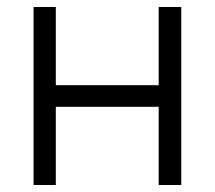

<svg xmlns="http://www.w3.org/2000/svg" viewBox="-20 -528 622 556"><path d="M439.5 -281.2Q439.5 -305.7 439.5 -329.1Q439.5 -352.5 439.5 -377Q439.5 -394.5 439.5 -412.1Q439.5 -429.7 439.5 -447.3Q439.5 -461.9 439.5 -477.5Q439.5 -492.2 439.5 -507.8Q440.4 -507.8 442.4 -507.8Q444.3 -507.8 446.3 -507.8Q448.2 -507.8 450.2 -507.8Q452.1 -507.8 454.1 -507.8Q458 -507.8 461.9 -507.8Q465.8 -507.8 469.7 -507.8Q473.6 -507.8 477.5 -507.8Q481.4 -507.8 485.4 -507.8Q490.2 -507.8 495.1 -507.8Q500 -507.8 504.9 -507.8Q504.9 -505.9 504.9 -503.9Q504.9 -502 504.9 -500Q504.9 -443.4 504.9 -386.7Q504.9 -329.1 504.9 -272.5Q504.9 -233.4 504.9 -194.3Q504.9 -155.3 504.9 -116.2Q504.9 -85.9 504.9 -54.7Q504.9 -23.4 504.9 7.8Q502.9 7.8 501 7.8Q499 7.8 497.1 7.8Q492.2 7.8 486.3 7.8Q480.5 7.8 474.6 7.8Q470.7 7.8 466.8 7.8Q461.9 7.8 458 7.8Q453.1 7.8 448.2 7.8Q444.3 7.8 439.5 7.8Q439.5 5.9 439.5 3.9Q439.5 2 439.5 0Q439.5 -25.4 439.5 -51.8Q439.5 -77.1 439.5 -102.5Q439.5 -120.1 439.5 -137.7Q439.5 -155.3 439.5 -172.9Q439.5 -184.6 439.5 -196.3Q439.5 -207 439.5 -218.8Q405.3 -218.8 372.1 -218.8Q337.9 -218.8 304.7 -218.8Q280.3 -218.8 255.9 -218.8Q231.4 -218.8 207 -218.8Q191.4 -218.8 174.8 -218.8Q158.2 -218.8 141.6 -218.8Q141.6 -194.3 141.6 -170.9Q141.6 -147.5 141.6 -123Q141.6 -105.5 141.6 -87.9Q141.6 -70.3 141.6 -52.7Q141.6 -38.1 141.6 -22.5Q141.6 -7.8 141.6 7.8Q139.6 7.8 138.7 7.8Q136.7 7.8 134.8 7.8Q128.9 7.8 123 7.8Q117.2 7.8 111.3 7.8Q107.4 7.8 103.5 7.8Q99.6 7.8 95.7 7.8Q91.8 7.8 86.9 7.8Q82 7.8 77.1 7.8Q77.1 5.9 77.1 3.9Q77.1 2 77.1 0Q77.1 -56.6 77.1 -113.3Q77.1 -170.9 77.1 -227.5Q77.1 -266.6 77.1 -305.7Q77.1 -344.7 77.1 -383.8Q77.1 -414.1 77.1 -445.3Q77.1 -476.6 77.1 -507.8Q79.1 -507.8 81.1 -507.8Q83 -507.8 85 -507.8Q89.8 -507.8 95.7 -507.8Q101.6 -507.8 107.4 -507.8Q111.3 -507.8 115.2 -507.8Q119.1 -507.8 123 -507.8Q127.9 -507.8 132.8 -507.8Q137.7 -507.8 141.6 -507.8Q141.6 -505.9 141.6 -503.9Q141.6 -502 141.6 -500Q141.6 -474.6 141.6 -448.2Q141.6 -422.9 141.6 -397.5Q141.6 -379.9 141.6 -362.3Q141.6 -344.7 141.6 -327.1Q141.6 -315.4 141.6 -303.7Q141.6 -293 141.6 -281.2Q175.8 -281.2 209 -281.2Q243.2 -281.2 276.4 -281.2Q300.8 -281.2 325.2 -281.2Q349.6 -281.2 374 -281.2Q381.8 -281.2 389.6 -281.2Q398.4 -281.2 406.2 -281.2Q414.1 -281.2 422.9 -281.2Q430.7 -281.2 439.5 -281.2Z"/></svg>

Font: LeFont
Style: Light
Weight: 300
Designer: Leryon MEDIA
Version: Version 1.0